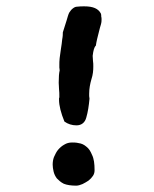

<svg xmlns="http://www.w3.org/2000/svg" viewBox="-20 -576 485 605"><path d="M298 -533C299 -530 299 -528 299 -524C300 -521 300 -518 300 -515C300 -511 300 -506 298 -499C296 -493 294 -485 292 -477L286 -453C284 -445 283 -438 282 -432C277 -428 274 -417 272 -400C272 -395 273 -390 273 -384C274 -378 274 -373 274 -367C274 -354 273 -341 268 -326C264 -312 261 -297 261 -281V-273C261 -271 262 -268 262 -265C260 -243 257 -223 252 -206C248 -190 237 -181 221 -181C207 -181 194 -185 183 -193C172 -220 166 -243 166 -262V-266C167 -268 167 -270 167 -271C167 -280 167 -288 166 -295C166 -303 165 -309 165 -315C165 -333 166 -346 168 -354C168 -358 167 -361 167 -363V-372C167 -377 167 -384 168 -393C170 -403 170 -412 172 -422C174 -433 175 -443 176 -452C178 -462 178 -469 178 -474L190 -512C193 -522 195 -530 198 -536C202 -542 205 -546 209 -549C214 -553 218 -555 224 -555C230 -556 238 -556 246 -556C273 -556 290 -549 298 -533ZM278 -40C278 -34 277 -28 273 -22C269 -16 265 -12 259 -7C253 -3 248 0 240 4C233 7 226 9 220 9C204 9 191 7 181 3C171 -2 165 -8 159 -14C154 -21 151 -27 149 -35C147 -43 146 -51 146 -57C146 -65 147 -73 150 -81C154 -90 158 -98 163 -104C169 -111 175 -116 182 -120C190 -125 198 -127 207 -127C213 -127 220 -127 228 -125C237 -124 245 -120 252 -114C260 -108 265 -100 270 -88C276 -76 278 -60 278 -40Z"/></svg>

Font: Gaegu
Style: Bold
Weight: 700
Designer: JIKJI
Foundry: JIKJI
Version: Version 1.00